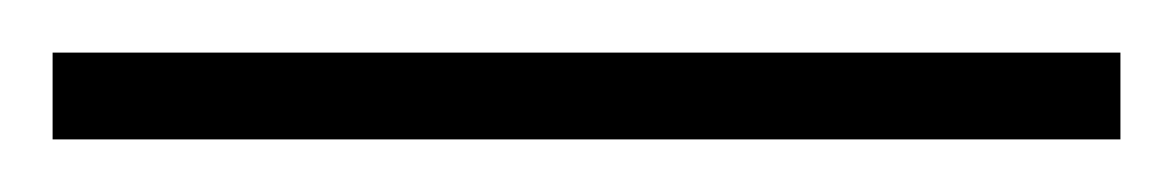

<svg xmlns="http://www.w3.org/2000/svg" viewBox="-22 71 446 73"><path d="M404 124V91H-2V124Z"/></svg>

Font: Noto Sans Lao ExtraLight
Style: Regular
Weight: 200
Designer: Monotype Design Team
Foundry: Monotype Imaging Inc.
Version: Version 2.003